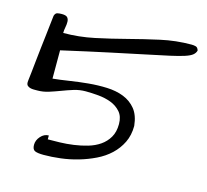

<svg xmlns="http://www.w3.org/2000/svg" viewBox="-109 -898 1104 1024"><g transform="rotate(15 442.5 -386.0)"><path d="M152.3 -39.1Q152.3 -64.5 171.4 -85.9Q190.4 -107.4 215.8 -107.4V-85.9Q245.1 -85.9 282.2 -86.9Q319.3 -87.9 357.9 -93.3Q396.5 -98.6 433.1 -109.4Q469.7 -120.1 498 -139.6Q526.4 -159.2 543.9 -189Q561.5 -218.8 561.5 -262.7Q561.5 -304.7 539.6 -329.6Q517.6 -354.5 485.4 -366.7Q453.1 -378.9 415.5 -382.3Q377.9 -385.7 345.7 -385.7Q311.5 -385.7 280.3 -376Q249 -366.2 218.3 -354.5Q187.5 -342.8 156.7 -333Q126 -323.2 93.8 -323.2Q85 -323.2 74.7 -323.2Q64.5 -323.2 55.2 -325.7Q45.9 -328.1 39.6 -334Q33.2 -339.8 33.2 -352.5Q33.2 -354.5 33.7 -359.4Q34.2 -364.3 34.2 -365.2Q36.1 -378.9 39.1 -407.2Q42 -435.5 45.9 -471.7Q49.8 -507.8 54.2 -547.4Q58.6 -586.9 63 -623Q67.4 -659.2 70.3 -688Q73.2 -716.8 75.2 -730.5Q80.1 -746.1 90.8 -748.5Q101.6 -751 115.2 -751Q138.7 -751 146.5 -742.2Q154.3 -733.4 154.8 -719.2Q155.3 -705.1 151.9 -688Q148.4 -670.9 148.4 -655.3Q234.4 -655.3 319.3 -673.3Q404.3 -691.4 488.3 -713.4Q572.3 -735.4 656.2 -753.9Q740.2 -772.5 826.2 -772.5Q838.9 -772.5 849.6 -769.5Q860.4 -766.6 865.2 -750Q861.3 -735.4 848.6 -725.1Q835.9 -714.8 807.6 -705.6Q779.3 -696.3 730.5 -685.5Q681.6 -674.8 604.5 -658.7Q527.3 -642.6 417 -619.1Q306.6 -595.7 156.2 -561.5V-405.3Q196.3 -409.2 246.1 -417Q295.9 -424.8 348.1 -429.7Q400.4 -434.6 450.7 -432.6Q501 -430.7 542 -414.6Q583 -398.4 609.9 -365.2Q636.7 -332 642.6 -274.4Q642.6 -222.7 623 -182.6Q603.5 -142.6 570.8 -111.8Q538.1 -81.1 494.6 -60.1Q451.2 -39.1 403.8 -25.4Q356.4 -11.7 308.1 -5.9Q259.8 0 215.8 0Q181.6 0 167 -6.8Q152.3 -13.7 152.3 -39.1Z"/></g></svg>

Font: Architects Daughter-petzku
Style: Regular
Weight: 400
Designer: Kimberly Geswein
Foundry: Kimberly Geswein
Version: Version 1.000 2010 initial release